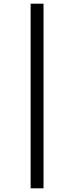

<svg xmlns="http://www.w3.org/2000/svg" viewBox="-20 -784 406 1041"><path d="M146 237V-764H216V237Z"/></svg>

Font: Noto Sans UI Condensed
Style: Italic
Weight: 400
Width: 3
Italic angle: -12°
Designer: Monotype Design Team
Foundry: Monotype Imaging Inc.
Version: Version 1.901